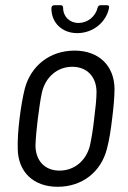

<svg xmlns="http://www.w3.org/2000/svg" viewBox="-20 -708 489 736"><path d="M276 -581C336 -581 387 -622 398 -678C399 -685 396 -688 390 -688H366C360 -688 356 -685 354 -678C346 -644 315 -620 281 -620C247 -620 222 -644 222 -678C222 -685 218 -688 213 -688H188C182 -688 178 -684 177 -678C176 -622 217 -581 276 -581ZM201 8C296 8 368 -50 390 -138C399 -171 405 -212 410 -254C415 -294 419 -335 419 -368C418 -455 360 -514 266 -514C170 -514 98 -455 75 -368C67 -336 60 -295 55 -254C50 -213 47 -171 48 -138C49 -50 107 8 201 8ZM208 -54C151 -54 116 -93 116 -151C117 -178 120 -213 125 -253C130 -292 135 -328 141 -355C155 -413 200 -452 257 -452C314 -452 350 -413 350 -355C350 -328 346 -293 341 -253C337 -215 331 -179 325 -151C311 -93 266 -54 208 -54Z"/></svg>

Font: Barlow Semi Condensed
Style: Italic
Weight: 400
Width: 4
Italic angle: -7°
Designer: Jeremy Tribby
Foundry: Tribby Type
Version: Version 1.422;hotconv 1.0.109;makeotfexe 2.5.65596